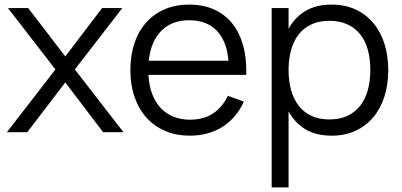

<svg xmlns="http://www.w3.org/2000/svg" viewBox="-20 -575 1748 835"><path d="M10 0 221 -273 14.5 -540H102.5L264 -329.5L424 -540H512L305.5 -273L517 0H428.5L264 -216.5L98.5 0Z M805.5 -54.5Q866 -54.5 906.5 -81.5Q947 -108.5 971 -158.5L1040.5 -133Q1008 -61.5 947.2 -23.2Q886.5 15 805.5 15Q747 15 699.2 -5.2Q651.5 -25.5 617.8 -62.5Q584 -99.5 565.5 -152.2Q547 -205 547 -270Q547 -335.5 565 -388.2Q583 -441 616.5 -478Q650 -515 697 -535Q744 -555 802.5 -555Q863.5 -555 910.5 -534Q957.5 -513 989.5 -473.5Q1021.5 -434 1037.2 -377.5Q1053 -321 1051 -249.5H625.5Q628 -203.5 641.5 -167.2Q655 -131 678.2 -106Q701.5 -81 733.8 -67.8Q766 -54.5 805.5 -54.5ZM973.5 -311Q966.5 -396.5 922.5 -441.8Q878.5 -487 802.5 -487Q727 -487 681.5 -441Q636 -395 627 -311Z M1161.5 240V-540H1235V-449.5Q1261.5 -499 1308 -527Q1354.5 -555 1422.5 -555Q1480 -555 1525.8 -534Q1571.5 -513 1603.2 -475.2Q1635 -437.5 1651.8 -385.2Q1668.5 -333 1668.5 -270.5Q1668.5 -207 1651.5 -154.2Q1634.5 -101.5 1602.5 -64Q1570.5 -26.5 1525 -5.8Q1479.5 15 1422.5 15Q1354 15 1308 -13Q1262 -41 1235 -90.5V240ZM1412.5 -55.5Q1457.5 -55.5 1491 -71.2Q1524.5 -87 1546.5 -115.2Q1568.5 -143.5 1579.5 -183Q1590.5 -222.5 1590.5 -270.5Q1590.5 -319.5 1579.5 -359Q1568.5 -398.5 1546.2 -426.2Q1524 -454 1490.5 -469.2Q1457 -484.5 1412.5 -484.5Q1367 -484.5 1333.8 -468.8Q1300.5 -453 1278.5 -424.8Q1256.5 -396.5 1245.8 -357.2Q1235 -318 1235 -270.5Q1235 -222 1246.2 -182.2Q1257.5 -142.5 1279.8 -114.2Q1302 -86 1335.2 -70.8Q1368.5 -55.5 1412.5 -55.5Z"/></svg>

Font: Vela Sans
Style: Regular
Weight: 400
Designer: Principal design: Mikhail Sharanda - project Manrope.
Design modification: Ravid Balaliev
Foundry: Mikhail Sharanda
Version: Version 1.001;August 23, 2023;FontCreator 14.0.0.2901 64-bit